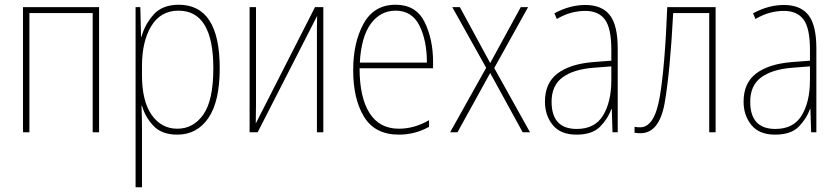

<svg xmlns="http://www.w3.org/2000/svg" viewBox="-20 -558 3536 810"><path d="M77 -528V0H104V-503H371V0H398V-528Z M880 -270Q880 -135 838 -75Q796 -15 728 -15Q661 -15 620 -73Q579 -131 579 -241V-279Q579 -384 618.5 -448.5Q658 -513 733 -513Q880 -513 880 -270ZM577 -403H575L572 -528H552V232H579V-11Q579 -39 578.5 -64.5Q578 -90 577 -112H579Q592 -65 627 -27.5Q662 10 728 10Q811 10 859 -60Q907 -130 907 -270Q907 -538 734 -538Q665 -538 628 -496.5Q591 -455 577 -403Z M1033 -528V0H1067L1318 -491Q1317 -467 1317 -447Q1317 -427 1317 -403V0H1344V-528H1309L1059 -37Q1059 -58 1059.5 -77Q1060 -96 1060 -120V-528Z M1470 -262Q1470 -140 1516 -65Q1562 10 1663 10Q1731 10 1790 -23V-51Q1728 -15 1663 -15Q1581 -15 1539 -81Q1497 -147 1497 -270H1807V-296Q1807 -393 1771 -465.5Q1735 -538 1649 -538Q1558 -538 1514 -458.5Q1470 -379 1470 -262ZM1781 -294H1498Q1504 -403 1544.5 -458Q1585 -513 1649 -513Q1718 -513 1749.5 -450Q1781 -387 1781 -294Z M1879 0H1910L2048 -250L2185 0H2216L2065 -271L2208 -528H2177L2048 -292L1920 -528H1888L2031 -272Z M2559 -220Q2559 -129 2524.5 -71.5Q2490 -14 2413 -14Q2307 -14 2307 -129Q2307 -197 2352.5 -231Q2398 -265 2482 -272L2559 -278ZM2319 -502 2329 -478Q2362 -497 2391.5 -504.5Q2421 -512 2449 -512Q2505 -512 2532 -475.5Q2559 -439 2559 -349V-302L2481 -296Q2385 -288 2332 -248Q2279 -208 2279 -129Q2279 -71 2312 -30.5Q2345 10 2412 10Q2478 10 2511 -23Q2544 -56 2559 -98H2561L2564 0H2586V-354Q2586 -452 2552.5 -494.5Q2519 -537 2449 -537Q2384 -537 2319 -502Z M2999 -528H2795Q2785 -274 2763 -147.5Q2741 -21 2681 -21Q2666 -21 2657 -23V2Q2668 4 2682 4Q2762 4 2784.5 -126Q2807 -256 2820 -503H2972V0H2999Z M3397 -220Q3397 -129 3362.5 -71.5Q3328 -14 3251 -14Q3145 -14 3145 -129Q3145 -197 3190.5 -231Q3236 -265 3320 -272L3397 -278ZM3157 -502 3167 -478Q3200 -497 3229.5 -504.5Q3259 -512 3287 -512Q3343 -512 3370 -475.5Q3397 -439 3397 -349V-302L3319 -296Q3223 -288 3170 -248Q3117 -208 3117 -129Q3117 -71 3150 -30.5Q3183 10 3250 10Q3316 10 3349 -23Q3382 -56 3397 -98H3399L3402 0H3424V-354Q3424 -452 3390.5 -494.5Q3357 -537 3287 -537Q3222 -537 3157 -502Z"/></svg>

Font: Noto Sans Display SemiCondensed Thin
Style: Regular
Weight: 250
Width: 4
Designer: Monotype Design team
Foundry: Monotype Imaging Inc.
Version: 1.000